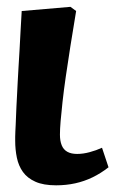

<svg xmlns="http://www.w3.org/2000/svg" viewBox="-20 -541 378 575"><path d="M148 14Q110 14 86 3.2Q62 -7.5 48.7 -26Q35.5 -44.5 30.5 -68.8Q25.5 -93 25.5 -119.5Q25.5 -124.5 25.5 -131.5Q25.5 -138.5 26 -147.5Q26.5 -156.5 27 -167.8Q27.5 -179 28 -192.3Q28.5 -205.5 29.2 -221.5Q30 -237.5 31 -256Q32 -274.5 33 -295.5Q34 -316.5 35.5 -340.3Q37 -364 38.5 -390.5Q40 -417 41.5 -446.5Q43 -476 45 -508L191 -520.5L208 -508Q198.5 -452 190.8 -402.5Q183 -353 177 -311.5Q171 -270 167.3 -236.3Q163.5 -202.5 161.5 -178Q159.5 -153.5 159.5 -138Q159.5 -119 164.8 -106Q170 -93 181.5 -86.5Q193 -80 211 -80Q229 -80 248.5 -85.3Q268 -90.5 285.5 -98.5L305 -40Q282 -22 257.3 -10Q232.5 2 205.3 8Q178 14 148 14Z"/></svg>

Font: Literata
Style: Italic
Weight: 400
Italic angle: -2°
Designer: Latin by Veronika Burian and Jose Scaglione. Greek by Irene Vlachou. Cyrillic by Vera Evstafieva
Foundry: TypeTogether
Version: Version 3.103;gftools[0.9.29]